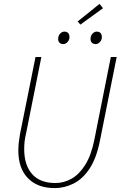

<svg xmlns="http://www.w3.org/2000/svg" viewBox="-20 -952 640 984"><path d="M260 12Q173 12 123.5 -38.5Q74 -89 74 -180Q74 -200 76 -219Q78 -238 82 -262L162 -660H192L114 -270Q108 -246 106 -226Q104 -206 104 -188Q104 -106 144.5 -60Q185 -14 264 -14Q307 -14 346.5 -36Q386 -58 417 -107.5Q448 -157 464 -238L548 -660H578L492 -230Q474 -140 438.5 -87Q403 -34 356.5 -11Q310 12 260 12ZM304 -726Q292 -726 285 -733Q278 -740 278 -752Q278 -769 288 -779.5Q298 -790 310 -790Q322 -790 329 -783Q336 -776 336 -762Q336 -747 326 -736.5Q316 -726 304 -726ZM470 -726Q458 -726 451 -733Q444 -740 444 -752Q444 -769 454 -779.5Q464 -790 476 -790Q488 -790 495 -783Q502 -776 502 -762Q502 -747 492 -736.5Q482 -726 470 -726ZM392 -826 378 -842 490 -932 508 -910Z"/></svg>

Font: Source Code Pro ExtraLight ExtraLight
Style: Italic
Weight: 250
Italic angle: -11°
Monospace: yes
Version: Version 1.016;hotconv 1.0.116;makeotfexe 2.5.65601